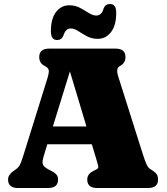

<svg xmlns="http://www.w3.org/2000/svg" viewBox="-20 -944 840 964"><path d="M271.5 -42.5Q271.5 0 221.5 0H70.5Q20.5 0 20.5 -42.5Q20.5 -66 46.5 -84.5L57 -92Q70 -100.5 77.8 -112.8Q85.5 -125 96.5 -161L218 -550.5Q226.5 -578.5 224.8 -591Q223 -603.5 204.5 -613Q177 -626.5 177 -657.5Q177 -700 227.5 -700H559.5Q610 -700 610 -657.5Q610 -627 581.5 -612Q560.5 -601.5 573.5 -560.5L695 -176.5Q707.5 -137 716 -118.2Q724.5 -99.5 740 -91.5Q759.5 -80 766.5 -69.5Q773.5 -59 773.5 -42.5Q773.5 0 723.5 0H468.5Q418 0 418 -42.5Q418 -70 447.5 -85L463.5 -93Q476 -99 473.2 -110.5Q470.5 -122 463 -147L441 -219.5H217.5L205 -178.5Q197 -153.5 194.2 -138.5Q191.5 -123.5 198.5 -113Q205.5 -102.5 227 -91.5L242 -83.5Q255.5 -76.5 263.5 -67.2Q271.5 -58 271.5 -42.5ZM245.5 -309H414L331 -585.5ZM471 -749Q440.5 -749 416.5 -762Q392.5 -775 372.8 -788Q353 -801 335 -801Q309 -801 298 -764.5Q289 -743 266.5 -743Q235.5 -743 235.5 -787Q235.5 -850.5 261.5 -884Q287.5 -917.5 328 -917.5Q358 -917.5 382 -904.5Q406 -891.5 425.8 -878.8Q445.5 -866 463.5 -866Q491 -866 500.5 -902.5Q509.5 -924 532.5 -924Q563.5 -924 563.5 -880.5Q563.5 -816 537.2 -782.5Q511 -749 471 -749Z"/></svg>

Font: Fraunces 9pt Soft Black
Style: Regular
Weight: 900
Version: Version 1.000;[b76b70a41]